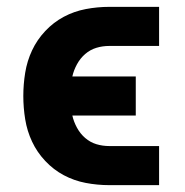

<svg xmlns="http://www.w3.org/2000/svg" viewBox="-20 -540 540 560"><path d="M444 0H299Q264 0 230 -6.5Q196 -13 166 -29Q136 -45 112 -70.5Q88 -96 73.5 -127Q59 -158 53.5 -192Q48 -226 48 -260Q48 -294 53.5 -328Q59 -362 73.5 -393Q88 -424 112 -449.5Q136 -475 166 -491Q196 -507 230 -513.5Q264 -520 299 -520H444V-406H299Q279 -406 261 -400.5Q243 -395 228.5 -382.5Q214 -370 204.5 -352.5Q195 -335 191 -317H376V-203H191Q195 -185 204.5 -167.5Q214 -150 228.5 -137.5Q243 -125 261 -119.5Q279 -114 299 -114H444Z"/></svg>

Font: Iosevka Heavy
Style: Regular
Weight: 900
Monospace: yes
Designer: Belleve Invis
Foundry: Belleve Invis
Version: Version 32.5.0; ttfautohint (v1.8.4)